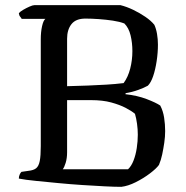

<svg xmlns="http://www.w3.org/2000/svg" viewBox="-20 -724 721 744"><path d="M450 0Q425 0 385.5 -2Q346 -4 299.5 -7Q253 -10 206.5 -14.5Q160 -19 119.5 -23Q79 -27 53 -32Q53 -40 56 -47Q59 -54 63 -58L90 -62Q110 -64 120 -72Q130 -80 134 -100Q138 -120 138 -158V-572Q138 -600 143 -622.5Q148 -645 156 -651H64Q62 -655 58 -659.5Q54 -664 53 -673Q58 -679 70 -686Q82 -693 94.5 -698.5Q107 -704 113 -704H447Q471 -698 496 -686Q521 -674 543 -659Q565 -644 578 -628Q585 -613 588.5 -592.5Q592 -572 592 -551Q592 -520 587 -487Q582 -454 573.5 -429Q565 -404 553 -392Q539 -384 515.5 -375.5Q492 -367 467 -363L466 -359Q512 -354 548.5 -340Q585 -326 601 -315Q612 -294 616 -268Q620 -242 620 -216Q620 -194 616.5 -170.5Q613 -147 608.5 -125.5Q604 -104 596 -85Q586 -71 561 -52Q536 -33 506 -18Q476 -3 450 0ZM223 -68H476Q489 -80 497.5 -102Q506 -124 510 -150.5Q514 -177 514 -202Q514 -223 511 -244.5Q508 -266 503 -283Q490 -294 467 -306Q444 -318 411 -327Q378 -336 333 -336H240V-134Q240 -111 234.5 -93Q229 -75 223 -68ZM240 -390Q284 -391 321 -392.5Q358 -394 392 -396Q426 -398 459 -402Q476 -425 484.5 -458Q493 -491 493 -526Q493 -558 486 -587Q479 -616 462 -633Q444 -640 417.5 -644Q391 -648 362.5 -650Q334 -652 311 -652Q274 -652 257 -630.5Q240 -609 240 -574Z"/></svg>

Font: Texturina Medium 12pt
Style: Regular
Weight: 400
Version: Version 1.002